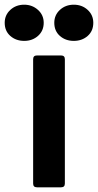

<svg xmlns="http://www.w3.org/2000/svg" viewBox="-80 -797 417 817"><path d="M77 0Q61 0 61 -16V-545Q61 -561 77 -561H180Q196 -561 196 -545V-16Q196 0 180 0ZM-60 -700Q-60 -733 -36 -755Q-12 -777 23 -777Q57 -777 81.5 -755Q106 -733 106 -700Q106 -666 82 -644.5Q58 -623 23 -623Q-12 -623 -36 -644Q-60 -665 -60 -700ZM151 -700Q151 -733 175 -755Q199 -777 234 -777Q269 -777 293 -755Q317 -733 317 -700Q317 -665 293 -644Q269 -623 234 -623Q199 -623 175 -644Q151 -665 151 -700Z"/></svg>

Font: Open Sauce Two
Style: Bold
Weight: 700
Designer: Alfredo Marco Pradil
Foundry: Creative Sauce Fz LLC
Version: Version 1.477